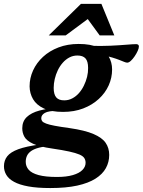

<svg xmlns="http://www.w3.org/2000/svg" viewBox="-92 -735 740 996"><path d="M568 -410Q562 -410 552.2 -414Q542.5 -418 527.2 -424Q512 -430 490.5 -436.5Q469 -443 440.5 -448.8Q412 -454.5 375 -457L375.5 -497.5Q431.5 -495.5 479.8 -497.8Q528 -500 563.2 -503Q598.5 -506 614.5 -506Q620.5 -506 624.5 -503.2Q628.5 -500.5 628.5 -494Q628.5 -484.5 622.2 -470.8Q616 -457 606.5 -443Q597 -429 586.8 -419.5Q576.5 -410 568 -410ZM242 -214.5Q264 -214.5 283.2 -224.8Q302.5 -235 317.5 -252Q332.5 -269 343.2 -291Q354 -313 359.8 -336.5Q365.5 -360 365 -382.5Q365 -417 351.5 -432Q338 -447 309.5 -447Q287 -447 268 -437Q249 -427 233.8 -409.8Q218.5 -392.5 208 -370.8Q197.5 -349 192 -325.2Q186.5 -301.5 186.5 -279Q186.5 -245 200 -229.5Q213.5 -214 242 -214.5ZM316 -507Q378.5 -507 416.5 -489.2Q454.5 -471.5 472 -441.5Q489.5 -411.5 489.5 -374.5Q489.5 -331.5 471.8 -292Q454 -252.5 420.2 -221.5Q386.5 -190.5 339.8 -172.5Q293 -154.5 235 -154.5Q173.5 -154.5 135.2 -172.5Q97 -190.5 79.5 -220.5Q62 -250.5 61.5 -287Q61.5 -330 79.5 -369.5Q97.5 -409 131 -440Q164.5 -471 211.5 -489Q258.5 -507 316 -507ZM169 240.5Q101 240.5 54.8 232Q8.5 223.5 -19.2 208.2Q-47 193 -59.2 172.2Q-71.5 151.5 -71.5 127.5Q-71.5 97.5 -54.5 75.8Q-37.5 54 3.2 39Q44 24 115.5 14.5L132 -4L173.5 23.5Q136 24.5 110.8 31Q85.5 37.5 70.2 48Q55 58.5 48.2 72.8Q41.5 87 41.5 104.5Q41.5 128 57 145.8Q72.5 163.5 108.2 173.2Q144 183 203.5 183Q253 183 286 173.2Q319 163.5 335.5 146.8Q352 130 352 109.5Q352 95.5 345.2 85Q338.5 74.5 319.8 66.5Q301 58.5 267 51Q233 43.5 178.5 35.5Q112.5 26 79.2 10.5Q46 -5 34.8 -25.2Q23.5 -45.5 23.5 -69.5Q23.5 -105.5 46.8 -127.8Q70 -150 112.5 -161.5Q155 -173 212 -175.5L209.5 -160.5Q159 -160 140.5 -149.2Q122 -138.5 122 -121.5Q122 -112.5 127.2 -106Q132.5 -99.5 147.8 -93.8Q163 -88 192.2 -82.5Q221.5 -77 269 -70.5Q348.5 -59 393.2 -39.8Q438 -20.5 456.2 6.2Q474.5 33 474.5 68.5Q474.5 106 457.2 137.2Q440 168.5 403.2 191.8Q366.5 215 308.5 227.8Q250.5 240.5 169 240.5ZM161 -551.5 328 -715H434L501 -551.5H425L352 -651.5H384L249 -551.5Z"/></svg>

Font: Newsreader 9pt SemiBold
Style: Italic
Weight: 600
Italic angle: -17°
Designer: Hugues Gentile
Foundry: Production Type
Version: Version 1.003